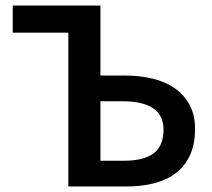

<svg xmlns="http://www.w3.org/2000/svg" viewBox="-20 -674 765 694"><path d="M227 0V-556H26V-654H343V-401H432Q484 -401 530.5 -390Q577 -379 611 -355.5Q645 -332 665 -295.5Q685 -259 685 -208Q685 -152 666.5 -112.5Q648 -73 615 -48Q582 -23 537 -11.5Q492 0 438 0ZM343 -93H428Q499 -93 535 -119.5Q571 -146 571 -206Q571 -308 422 -308H343Z"/></svg>

Font: Giro Semibold
Style: Regular
Weight: 600
Designer: Paul D. Hunt
Foundry: Adobe Systems Incorporated
Version: Version 1.000;PS 1.0;hotconv 1.0.88;makeotf.lib2.5.647800